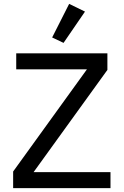

<svg xmlns="http://www.w3.org/2000/svg" viewBox="-20 -974 640 994"><path d="M420 -914 309 -752 250 -780 338 -954ZM552 -83V0H48V-86L430 -615H64V-698H536V-612L154 -83Z"/></svg>

Font: IBM Plex Mono Text
Style: Regular
Weight: 450
Designer: Mike Abbink, Paul van der Laan, Pieter van Rosmalen
Foundry: Bold Monday
Version: Version 2.000